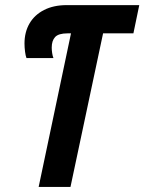

<svg xmlns="http://www.w3.org/2000/svg" viewBox="-20 -734 567 754"><path d="M131.8 0 258.8 -603H245.1Q210 -603 196.5 -588.6Q183.1 -574.2 183.1 -546.9Q183.1 -537.6 184.8 -525.9Q186.5 -514.2 189.9 -505.9H84Q80.6 -514.2 78.4 -530.8Q76.2 -547.4 76.2 -563Q76.2 -607.9 95.9 -641.8Q115.7 -675.8 153.1 -694.8Q190.4 -713.9 242.2 -713.9H526.9L503.9 -603H384.8L256.8 0Z"/></svg>

Font: Open Sans Condensed
Style: Italic
Weight: 400
Width: 3
Italic angle: -12°
Designer: Monotype Design Team
Foundry: Monotype Imaging Inc.
Version: Version 3.000